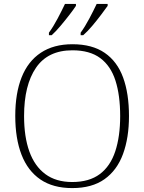

<svg xmlns="http://www.w3.org/2000/svg" viewBox="-20 -951 738 981"><path d="M349 10Q251 10 186.5 -34Q122 -78 90 -160.5Q58 -243 58 -359Q58 -474 90.5 -556Q123 -638 188.5 -681.5Q254 -725 350 -725Q451 -725 515 -681Q579 -637 609 -555Q639 -473 639 -358Q639 -247 608.5 -164Q578 -81 514 -35.5Q450 10 349 10ZM349 -21Q436 -21 490 -61.5Q544 -102 569 -178Q594 -254 594 -358Q594 -464 570 -539Q546 -614 492.5 -654Q439 -694 350 -694Q225 -694 164 -605Q103 -516 103 -358Q103 -252 130 -177Q157 -102 211.5 -61.5Q266 -21 349 -21ZM392 -784Q414 -814 436 -855.5Q458 -897 474 -931H530V-921Q518 -904 496.5 -875.5Q475 -847 451 -818.5Q427 -790 405 -771H392ZM230 -784Q252 -814 274 -855.5Q296 -897 312 -931H368V-921Q357 -904 335 -875.5Q313 -847 289 -818.5Q265 -790 244 -771H230Z"/></svg>

Font: Noto Serif Armenian ExtraLight
Style: Regular
Weight: 250
Version: Version 2.007